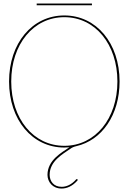

<svg xmlns="http://www.w3.org/2000/svg" viewBox="-20 -852 745 1112"><path d="M512.5 -821.5V-831.5H192.5V-821.5ZM352.5 -7.5C174 -7.5 45 -164 45 -380C45 -596 174 -752.5 352.5 -752.5C531 -752.5 660 -596 660 -380C660 -164 531 -7.5 352.5 -7.5ZM352.5 2.5C362.5 2.5 372.5 2 382 1C339 30.5 255 74.5 255 161C255.5 201.5 284 240 337 240C366 240 398.5 227.5 428.5 193.5C431.5 190 429 187 428.5 186.5C428 186 424 183.5 421 187C393 219 363 230 337 230C290 230 268 196.5 267.5 161C267.5 81 343 41 387 10C398.5 2 405.5 -1.5 422 -5.5C571 -40 672.5 -186.5 672.5 -380C672.5 -602 538 -762.5 352.5 -762.5C167 -762.5 32.5 -602 32.5 -380C32.5 -158 167 2.5 352.5 2.5Z"/></svg>

Font: Znikomit
Style: Regular
Weight: 100
Designer: gluk
Foundry: gluk
Version: Version 0.55